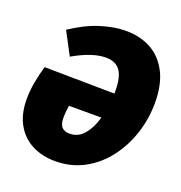

<svg xmlns="http://www.w3.org/2000/svg" viewBox="-133 -838 911 967"><g transform="rotate(20 323.0 -354.5)"><path d="M267 15Q197 15 142.5 -13Q88 -41 57 -96Q26 -151 26 -231Q26 -276 35 -324Q44 -372 56 -412L521 -406L500 -271H218L240 -287Q236 -262 234 -242Q232 -222 232 -207Q232 -170 246.5 -155Q261 -140 287 -140Q329 -140 357 -168.5Q385 -197 401.5 -241Q418 -285 425 -333Q432 -381 432 -420Q432 -495 407.5 -529Q383 -563 330 -563Q293 -563 249.5 -548Q206 -533 157 -505L93 -626Q171 -678 244 -701Q317 -724 380 -724Q456 -724 514.5 -692Q573 -660 606.5 -595Q640 -530 640 -432Q640 -346 613.5 -266Q587 -186 538 -122.5Q489 -59 420 -22Q351 15 267 15Z"/></g></svg>

Font: Bitter Thin Black
Style: Italic
Weight: 900
Italic angle: -9°
Version: Version 3.020